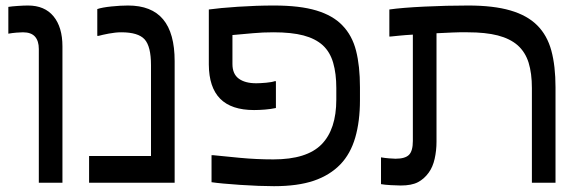

<svg xmlns="http://www.w3.org/2000/svg" viewBox="-20 -653 2076 686"><path d="M203.1 0H118.7V-478Q118.7 -506.8 105 -522.2Q91.3 -537.6 62 -537.6Q53.7 -537.6 38.8 -536.4Q23.9 -535.2 9.8 -532.7V-628.4Q22.5 -630.4 43.7 -631.8Q64.9 -633.3 80.1 -633.3Q139.6 -633.3 171.4 -594.5Q203.1 -555.7 203.1 -487.3Z M604 0H298.3V-95.7H519.5V-420.4Q519.5 -487.3 496.6 -512.5Q473.6 -537.6 413.6 -537.6Q393.1 -537.6 368.7 -533Q344.2 -528.3 332.5 -524.9H327.6V-620.6Q344.7 -626.5 377.7 -629.9Q410.6 -633.3 437.5 -633.3Q521.5 -633.3 562.7 -584Q604 -534.7 604 -434.6Z M1181.6 -338.4Q1181.6 -390.1 1170.4 -428.7Q1159.2 -467.3 1133.3 -491.2Q1106.9 -515.1 1064.2 -526.4Q1021.5 -537.6 957 -537.6Q918.5 -537.6 884.3 -534.4Q850.1 -531.2 810.5 -527.8V-424.3Q810.5 -388.7 833 -372.1Q855.5 -355.5 895.5 -355.5Q909.2 -355.5 930.7 -357.4Q952.1 -359.4 960.9 -362.8H965.8V-267.1Q947.8 -263.2 926.8 -261.5Q905.8 -259.8 887.7 -259.8Q806.6 -259.8 766.6 -300.3Q726.6 -340.8 726.1 -422.4V-619.1Q764.2 -624.5 830.3 -628.9Q896.5 -633.3 959 -633.3Q1051.3 -633.3 1110.4 -615.5Q1169.4 -597.7 1203.1 -562.5Q1238.3 -526.4 1252.2 -471.7Q1266.1 -417 1266.1 -341.3V-294.4Q1266.1 -219.7 1249.3 -161.6Q1232.4 -103.5 1196.3 -65.9Q1158.7 -26.9 1101.3 -7.3Q1043.9 12.2 959 12.2Q908.2 12.2 838.6 7.6Q769 2.9 735.8 -2V-98.6H740.7Q778.8 -94.7 837.2 -89.1Q895.5 -83.5 957 -83.5Q1076.2 -83.5 1128.9 -137.2Q1181.6 -190.9 1181.6 -297.4Z M1371.1 -619.1Q1415.5 -625.5 1495.8 -629.4Q1576.2 -633.3 1652.8 -633.3Q1743.2 -633.3 1803.5 -615.7Q1863.8 -598.1 1899.4 -562.5Q1935.1 -526.9 1950 -471.9Q1964.8 -417 1964.8 -341.3V0H1880.4V-338.4Q1880.4 -391.1 1868.7 -429Q1856.9 -466.8 1829.6 -491.2Q1802.2 -515.1 1758.5 -526.4Q1714.8 -537.6 1650.9 -537.6Q1623 -538.1 1597.4 -536.9Q1571.8 -535.6 1539.6 -534.2V-146.5Q1539.6 -115.2 1533 -85.7Q1526.4 -56.2 1511.7 -36.1Q1495.6 -13.7 1473.1 -2Q1450.7 9.8 1411.6 9.8Q1397.5 9.8 1376 8.5Q1354.5 7.3 1341.3 4.9V-90.8Q1355 -88.4 1370.4 -87.2Q1385.7 -85.9 1393.1 -85.9Q1427.7 -85.9 1441.4 -99.9Q1455.1 -113.8 1455.1 -149.4V-529.3Q1428.2 -527.8 1406.7 -525.6Q1385.3 -523.4 1376 -522.5H1371.1Z"/></svg>

Font: IranNastaliq
Style: Regular
Weight: 400
Designer: Hossein Zahedi
Version: Version 1.5